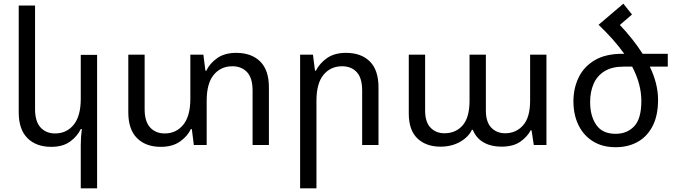

<svg xmlns="http://www.w3.org/2000/svg" viewBox="-20 -790 3674 1046"><path d="M509 236H420V-1Q420 -44 426 -87H420Q401 -47 361.5 -18.5Q322 10 259 10Q177 10 129.5 -37.5Q82 -85 82 -178V-760H171V-195Q171 -128 201 -95.5Q231 -63 280 -63Q343 -63 381.5 -110.5Q420 -158 420 -252V-491H509Z M1267 -502Q1350 -502 1397.5 -455Q1445 -408 1445 -314V0H1356V-297Q1356 -365 1326 -397Q1296 -429 1246 -429Q1183 -429 1144.5 -382.5Q1106 -336 1106 -241V0H1036L1025 -87H1020Q1001 -47 960 -18.5Q919 10 856 10Q774 10 726.5 -37.5Q679 -85 679 -178V-492H768V-195Q768 -128 798 -95.5Q828 -63 877 -63Q940 -63 978.5 -110.5Q1017 -158 1017 -252V-492H1088L1099 -405H1104Q1123 -445 1163.5 -473.5Q1204 -502 1267 -502Z M1615 236V-492H1685L1696 -405H1701Q1721 -445 1761.5 -473.5Q1802 -502 1865 -502Q1948 -502 1995 -455Q2042 -408 2042 -314V0H1953V-297Q1953 -365 1923.5 -397Q1894 -429 1844 -429Q1781 -429 1742.5 -382.5Q1704 -336 1704 -241V236Z M2380 9Q2301 9 2254 -36Q2207 -81 2207 -171V-492H2296V-188Q2296 -125 2325.5 -94.5Q2355 -64 2401 -64Q2463 -64 2500.5 -107Q2538 -150 2538 -241V-492H2627V-188Q2627 -125 2656.5 -94.5Q2686 -64 2732 -64Q2791 -64 2829.5 -107Q2868 -150 2868 -241V-492H2957V0H2888L2876 -80H2871Q2853 -45 2814.5 -18Q2776 9 2711 9Q2656 9 2615 -14Q2574 -37 2556 -83H2551Q2532 -43 2486 -17Q2440 9 2380 9Z M3241 -655 3376 -770 3423 -711 3357 -654Q3394 -615 3425 -575.5Q3456 -536 3481 -497H3618V-427H3520Q3542 -382 3553.5 -336.5Q3565 -291 3565 -246Q3565 -160 3535 -102.5Q3505 -45 3453 -16.5Q3401 12 3334 12Q3262 12 3210.5 -20Q3159 -52 3131.5 -108.5Q3104 -165 3104 -238Q3104 -309 3132.5 -368Q3161 -427 3220 -462Q3279 -497 3371 -497H3381Q3353 -536 3318 -575.5Q3283 -615 3241 -655ZM3376 -427Q3314 -427 3273.5 -402Q3233 -377 3214 -333.5Q3195 -290 3195 -234Q3195 -158 3228.5 -109.5Q3262 -61 3334 -61Q3396 -61 3435 -102Q3474 -143 3474 -240Q3474 -332 3424 -427Z"/></svg>

Font: Go Noto Kurrent-Regular
Style: Regular
Weight: 400
Designer: Monotype Design Team
Foundry: Monotype Imaging Inc.
Version: Version 2.012; ttfautohint (v1.8.4.7-5d5b)